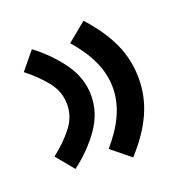

<svg xmlns="http://www.w3.org/2000/svg" viewBox="-105 -710 661 715"><g transform="rotate(-20 226.0 -352.0)"><path d="M423.3 -351.6C423.3 -448.7 384.8 -532.2 303.2 -622.6L228 -561C284.2 -496.1 320.8 -429.2 320.8 -351.6C320.8 -274.9 284.2 -207 228 -142.1L303.2 -81.1C384.8 -171.4 423.3 -254.4 423.3 -351.6ZM234.9 -351.6C234.9 -397 221.2 -439.9 193.4 -479.5C165.5 -519 129.9 -555.7 86.4 -588.9L28.8 -519C58.6 -495.6 85 -470.2 106.9 -442.9C128.9 -415 139.6 -384.8 139.6 -351.6C139.6 -318.4 128.9 -288.1 106.9 -260.7C85 -232.9 58.6 -207.5 28.8 -184.6L86.4 -114.3C129.9 -147 165.5 -183.6 193.4 -223.6C221.2 -263.7 234.9 -306.2 234.9 -351.6Z"/></g></svg>

Font: Estedad Bold
Style: Regular
Weight: 700
Designer: Amin Abedi
Version: Version 7.3